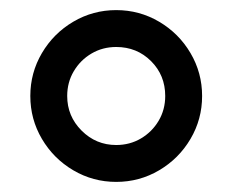

<svg xmlns="http://www.w3.org/2000/svg" viewBox="-20 -752 460 380"><path d="M40 -562Q40 -608 63 -647Q86 -686 125 -709Q164 -732 210 -732Q256 -732 295 -709Q334 -686 357 -647Q380 -608 380 -562Q380 -516 357 -477Q334 -438 295 -415Q256 -392 210 -392Q164 -392 125 -415Q86 -438 63 -477Q40 -516 40 -562ZM307 -562Q307 -603 279 -631Q251 -659 210 -659Q183 -659 161 -646Q139 -633 126 -611Q113 -589 113 -562Q113 -522 141.5 -493.5Q170 -465 210 -465Q237 -465 259 -478Q281 -491 294 -513Q307 -535 307 -562Z"/></svg>

Font: Uncut Sans Variable
Style: Regular
Weight: 400
Designer: Kasper Nordkvist
Foundry: UNCUT.wtf
Version: Version 1.304;Glyphs 3.2 (3246)